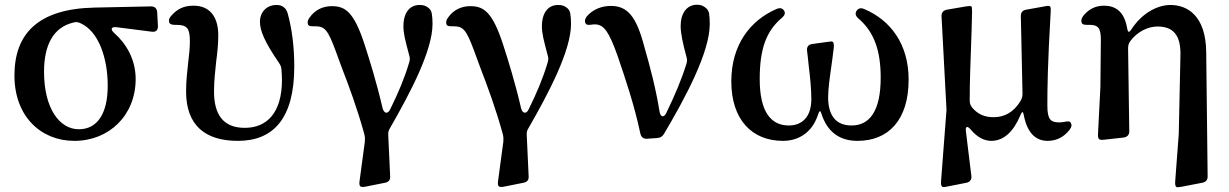

<svg xmlns="http://www.w3.org/2000/svg" viewBox="-20 -572 5192 811"><path d="M294 23C441 23 553 -85 553 -238C553 -319 515 -386 463 -432C445 -448 449 -460 473 -457L622 -438C639 -436 648 -445 647 -463L644 -520C643 -536 634 -545 618 -545L380 -540C141 -535 41 -430 41 -253C41 -80 153 23 294 23ZM166 -269C166 -380 204 -457 291 -477C301 -480 309 -479 320 -474C398 -439 435 -324 435 -210C435 -92 391 -26 313 -26C232 -26 166 -113 166 -269Z M985 23C1135 23 1223 -72 1223 -291C1223 -374 1213 -452 1195 -516C1191 -527 1188 -535 1178 -542C1169 -549 1160 -551 1146 -551C1111 -551 1078 -525 1078 -480C1078 -442 1098 -395 1158 -307C1165 -297 1169 -288 1169 -276C1170 -262 1171 -248 1171 -235C1171 -95 1107 -32 1014 -32C922 -32 884 -89 884 -186C884 -230 889 -271 893 -311C898 -349 902 -385 902 -423C902 -501 866 -548 798 -548C757 -548 729 -535 702 -504C693 -493 692 -485 695 -477C698 -469 707 -467 721 -467H725C771 -467 782 -452 782 -397C782 -370 779 -341 775 -309C771 -272 766 -231 766 -186C766 -41 848 23 985 23Z M1281 -469C1284 -460 1298 -461 1308 -461H1310C1351 -461 1364 -448 1397 -359L1425 -283C1454 -208 1489 -114 1519 -5C1522 7 1522 16 1521 27L1499 191C1497 204 1498 211 1502 215C1506 218 1513 219 1526 216L1606 200C1621 197 1629 189 1628 173L1620 0C1619 -13 1621 -21 1628 -32C1713 -180 1807 -358 1807 -471C1807 -488 1806 -501 1804 -514C1802 -526 1797 -534 1787 -541C1777 -548 1768 -551 1752 -551C1711 -551 1684 -519 1684 -461C1684 -431 1691 -404 1708 -340C1712 -328 1712 -319 1708 -307C1688 -240 1662 -179 1628 -110C1618 -89 1602 -92 1596 -115C1571 -223 1542 -316 1520 -384C1475 -522 1438 -546 1382 -546C1347 -546 1312 -533 1287 -497C1279 -486 1278 -477 1281 -469Z M1866 -469C1869 -460 1883 -461 1893 -461H1895C1936 -461 1949 -448 1982 -359L2010 -283C2039 -208 2074 -114 2104 -5C2107 7 2107 16 2106 27L2084 191C2082 204 2083 211 2087 215C2091 218 2098 219 2111 216L2191 200C2206 197 2214 189 2213 173L2205 0C2204 -13 2206 -21 2213 -32C2298 -180 2392 -358 2392 -471C2392 -488 2391 -501 2389 -514C2387 -526 2382 -534 2372 -541C2362 -548 2353 -551 2337 -551C2296 -551 2269 -519 2269 -461C2269 -431 2276 -404 2293 -340C2297 -328 2297 -319 2293 -307C2273 -240 2247 -179 2213 -110C2203 -89 2187 -92 2181 -115C2156 -223 2127 -316 2105 -384C2060 -522 2023 -546 1967 -546C1932 -546 1897 -533 1872 -497C1864 -486 1863 -477 1866 -469Z M2713 14 2756 11C2769 10 2778 5 2785 -7C2876 -161 2978 -351 2978 -471C2978 -488 2977 -502 2975 -516C2972 -528 2967 -535 2957 -542C2947 -549 2938 -552 2924 -552C2881 -552 2855 -516 2855 -462C2855 -433 2864 -389 2879 -334C2883 -322 2883 -313 2879 -301C2857 -231 2830 -169 2795 -96C2785 -74 2770 -76 2766 -100C2750 -200 2725 -293 2702 -373C2668 -504 2630 -547 2560 -547C2524 -547 2485 -534 2458 -502C2450 -491 2449 -481 2453 -474C2457 -466 2466 -466 2480 -468C2484 -469 2489 -469 2493 -469C2532 -469 2553 -435 2588 -338C2622 -238 2659 -130 2685 -7C2689 8 2698 15 2713 14Z M3287 23C3352 23 3409 -11 3434 -84C3441 -106 3445 -108 3450 -91C3475 -13 3528 23 3602 23C3732 23 3818 -64 3818 -236C3818 -385 3742 -487 3630 -534C3616 -540 3605 -537 3598 -526C3591 -515 3594 -504 3606 -494C3671 -438 3700 -361 3700 -244C3700 -101 3652 -42 3577 -42C3511 -42 3478 -84 3478 -161C3478 -196 3485 -246 3492 -295L3496 -324L3502 -372C3503 -385 3501 -392 3498 -395C3494 -398 3487 -397 3475 -395L3410 -386C3394 -384 3387 -373 3389 -357C3392 -335 3394 -314 3396 -294C3402 -244 3407 -198 3407 -153C3407 -78 3368 -42 3312 -42C3238 -42 3189 -97 3189 -238C3189 -367 3217 -441 3283 -497C3295 -507 3298 -517 3292 -527C3285 -538 3274 -540 3260 -534C3149 -486 3069 -383 3069 -228C3069 -66 3157 23 3287 23Z M3978 -108 3955 193C3954 207 3956 213 3959 216C3962 219 3968 219 3981 216L4062 200C4077 197 4085 186 4083 171L4060 -17C4057 -39 4066 -42 4081 -24C4106 6 4136 23 4167 23C4220 23 4261 -16 4290 -85C4297 -103 4302 -103 4305 -83C4319 -13 4353 23 4405 23C4444 23 4475 6 4498 -24C4507 -36 4508 -44 4503 -53C4499 -61 4490 -60 4475 -57C4469 -56 4462 -55 4455 -55C4418 -55 4404 -67 4404 -126C4404 -199 4405 -296 4418 -521C4419 -535 4418 -542 4415 -545C4412 -548 4405 -548 4392 -545L4314 -531C4299 -528 4292 -520 4292 -504L4299 -177C4299 -165 4297 -157 4291 -146C4262 -98 4223 -77 4177 -77C4141 -77 4111 -88 4086 -118C4078 -128 4076 -137 4076 -149C4076 -225 4079 -306 4084 -443L4086 -523C4086 -537 4085 -543 4083 -545C4080 -547 4073 -547 4061 -545L3979 -531C3964 -528 3956 -518 3957 -503Z M4630 -404 4628 -204 4618 -8C4617 5 4619 12 4622 15C4625 18 4631 20 4645 18L4726 9C4741 7 4750 -2 4750 -17L4745 -367C4745 -380 4747 -388 4754 -398C4785 -440 4831 -460 4869 -460C4931 -460 4970 -429 4966 -332L4959 -6L4944 194C4943 208 4945 214 4948 217C4951 220 4958 219 4970 217L5058 200C5073 197 5081 189 5081 173L5075 -350C5074 -506 4995 -551 4924 -551C4872 -551 4806 -520 4759 -448C4749 -433 4744 -434 4741 -453C4729 -524 4691 -548 4643 -548C4604 -548 4575 -530 4555 -504C4547 -493 4546 -485 4549 -476C4552 -468 4560 -467 4575 -467H4582C4618 -467 4630 -454 4630 -404Z"/></svg>

Font: 寒蝉锦书宋Pro Soft
Style: Regular
Weight: 700
Designer: 寒蝉锦书宋{Warren} 思源宋体{Ryoko NISHIZUKA 西塚涼子 (kana & ideographs); Frank Grießhammer (Latin, Greek & Cyrillic); Wenlong ZHANG 
Foundry: Adobe & ChillType
Version: Version 2.000;Glyphs 3.1.1 (3135)